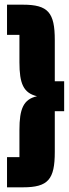

<svg xmlns="http://www.w3.org/2000/svg" viewBox="-20 -730 294 820"><path d="M254 -383H214V-559C214 -676 186 -710 78 -710H10V-581H63V-464C63 -373 80 -333 138 -319C80 -306 63 -265 63 -175V-59H10V70H78C186 70 214 36 214 -81V-255H254Z"/></svg>

Font: Queering Heavy
Style: Bold
Weight: 900
Designer: Adam Naccarato
Foundry: adamnac
Version: Version 2.000;hotconv 1.0.109;makeotfexe 2.5.65596